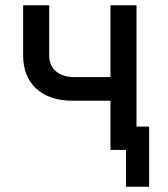

<svg xmlns="http://www.w3.org/2000/svg" viewBox="-20 -570 640 730"><path d="M400 0H459V140H547V-89H499V-550H400V-277H262C204 -277 167 -308 167 -359V-550H68V-358C68 -252 139 -187 255 -187H400Z"/></svg>

Font: JetBrains Mono Medium
Style: Regular
Weight: 436
Monospace: yes
Designer: Philipp Nurullin, Konstantin Bulenkov
Foundry: JetBrains
Version: Version 2.305